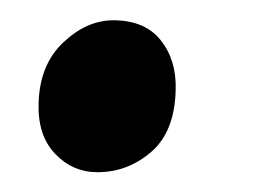

<svg xmlns="http://www.w3.org/2000/svg" viewBox="-20 -166 274 194"><path d="M19 -61.5Q20 -100.5 43.8 -123Q67.5 -145.5 94.5 -145.5Q126.5 -145.5 142.5 -125.2Q158.5 -105 157.5 -75Q156.5 -33 132.8 -12.5Q109 8 78.5 8Q53.5 8 35.8 -10.5Q18 -29 19 -61.5Z"/></svg>

Font: Merriweather 24pt SemiCondensed
Style: Bold Italic
Weight: 700
Width: 4
Italic angle: -7.8°
Designer: Eben Sorkin
Foundry: Eben Sorkin
Version: Version 2.101